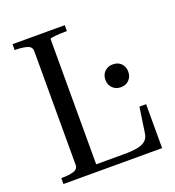

<svg xmlns="http://www.w3.org/2000/svg" viewBox="-130 -813 836 916"><g transform="rotate(-20 288.5 -355.0)"><path d="M301 -710H36V-680H42Q74 -680 98 -673Q122 -666 122 -644V-66Q122 -44 98 -37Q74 -30 42 -30H36V0H537V-223H503L484 -94Q481 -72 467 -59Q453 -46 426.5 -40.5Q400 -35 357 -35H215V-670Q215 -675 241 -677.5Q267 -680 292 -680H301ZM452 -340Q427 -340 410.5 -356.5Q394 -373 394 -398Q394 -424 410.5 -440Q427 -456 452 -456Q478 -456 494 -440Q510 -424 510 -398Q510 -373 494 -356.5Q478 -340 452 -340Z"/></g></svg>

Font: Roboto Serif 144pt
Style: Regular
Weight: 400
Version: Version 1.008